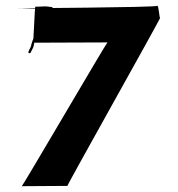

<svg xmlns="http://www.w3.org/2000/svg" viewBox="-20 -798 614 661"><path d="M149 -766H150C139 -755 135 -738 126 -724C118 -712 114 -700 106 -686C99 -674 92 -661 88 -645C87 -635 81 -629 78 -620C76 -614 85 -613 86 -618C89 -625 94 -632 96 -640C98 -657 106 -669 113 -682C118 -690 118 -697 123 -704C132 -716 137 -730 145 -744C147 -748 171 -773 157 -774C151 -774 144 -776 138 -776H134C126 -776 119 -775 110 -775H102C99 -775 96 -651 93 -651L350 -652C347 -652 58 -157 55 -157L212 -158C209 -158 534 -736 531 -736C529 -736 526 -778 522 -778C516 -772 39 -770 43 -769C44 -769 46 -768 47 -769H56C81 -769 108 -767 134 -767H138C140 -767 147 -766 149 -766Z"/></svg>

Font: Hussar Wojna
Style: 3
Weight: 400
Designer: Robert Jablonski
Foundry: Cannot Into Space Fonts
Version: Version 1.01